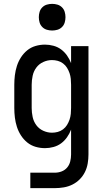

<svg xmlns="http://www.w3.org/2000/svg" viewBox="-20 -759 540 994"><path d="M137 215V135H264Q282 135 299 128.5Q316 122 327.5 108.5Q339 95 343.5 77Q348 59 348 41V-88Q340 -67 327 -48.5Q314 -30 296.5 -17Q279 -4 257 2Q235 8 213 8Q188 8 164 1Q140 -6 121 -21.5Q102 -37 88.5 -58Q75 -79 67.5 -102.5Q60 -126 57 -150.5Q54 -175 54 -200V-320Q54 -345 57 -369.5Q60 -394 67.5 -417.5Q75 -441 88.5 -462Q102 -483 121 -498.5Q140 -514 164 -521Q188 -528 213 -528Q235 -528 257 -522Q279 -516 296.5 -503Q314 -490 327 -471.5Q340 -453 348 -432V-520H438V41Q438 64 434 87.5Q430 111 419.5 132Q409 153 392.5 169.5Q376 186 355 196.5Q334 207 310.5 211Q287 215 264 215ZM249 -72Q264 -72 279 -76Q294 -80 306.5 -89.5Q319 -99 327 -112Q335 -125 340 -139.5Q345 -154 346.5 -169.5Q348 -185 348 -200V-320Q348 -335 346.5 -350.5Q345 -366 340 -380.5Q335 -395 327 -408Q319 -421 306.5 -430.5Q294 -440 279 -444Q264 -448 249 -448Q226 -448 204 -438Q182 -428 168 -409Q154 -390 149 -366.5Q144 -343 144 -320V-200Q144 -177 149 -153.5Q154 -130 168 -111Q182 -92 204 -82Q226 -72 249 -72ZM250 -601Q236 -601 222.5 -605Q209 -609 199 -619Q189 -629 185 -642.5Q181 -656 181 -670Q181 -684 185 -697.5Q189 -711 199 -721Q209 -731 222.5 -735Q236 -739 250 -739Q264 -739 277.5 -735Q291 -731 301 -721Q311 -711 315 -697.5Q319 -684 319 -670Q319 -656 315 -642.5Q311 -629 301 -619Q291 -609 277.5 -605Q264 -601 250 -601Z"/></svg>

Font: Iosevka SS10 Medium
Style: Regular
Weight: 500
Monospace: yes
Designer: Belleve Invis
Foundry: Belleve Invis
Version: Version 28.0.6; ttfautohint (v1.8.4)